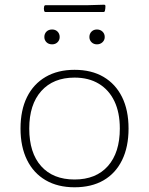

<svg xmlns="http://www.w3.org/2000/svg" viewBox="-20 -788 633 814"><path d="M296 6Q225 6 173.5 -24Q122 -54 94.5 -110Q67 -166 67 -243Q67 -321 94.5 -376.5Q122 -432 173.5 -462Q225 -492 296 -492Q368 -492 419 -462Q470 -432 497.5 -376.5Q525 -321 525 -243Q525 -165 497.5 -109Q470 -53 419 -23.5Q368 6 296 6ZM296 -27Q387 -27 437.5 -84Q488 -141 488 -243Q488 -311 465 -359Q442 -407 399 -433Q356 -459 296 -459Q206 -459 155 -402Q104 -345 104 -243Q104 -140 154.5 -83.5Q205 -27 296 -27ZM201 -600Q186 -600 177 -609Q168 -618 168 -631Q168 -645 177 -654Q186 -663 201 -663Q215 -663 224 -654Q233 -645 233 -631Q233 -618 224 -609Q215 -600 201 -600ZM391 -600Q377 -600 368 -609Q359 -618 359 -631Q359 -645 368 -654Q377 -663 391 -663Q405 -663 414.5 -654Q424 -645 424 -631Q424 -618 414.5 -609Q405 -600 391 -600ZM167 -760Q168 -766 174 -766H352L421 -768Q427 -768 427 -762Q427 -757 426.5 -752.5Q426 -748 425 -743Q424 -737 418 -737H174Q168 -737 167 -743Q166 -747 166 -751.5Q166 -756 167 -760Z"/></svg>

Font: Hahmlet Thin
Style: Regular
Weight: 250
Version: Version 1.002